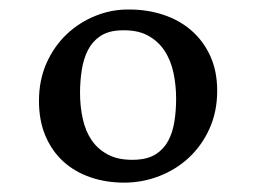

<svg xmlns="http://www.w3.org/2000/svg" viewBox="-20 -709 540 404"><path d="M241.2 -324.7Q202.6 -324.7 169.7 -336.2Q136.7 -347.7 112.8 -369.6Q88.9 -391.6 75.4 -423.6Q62 -455.6 62 -496.6Q62 -540.5 77.9 -576.2Q93.8 -611.8 120.4 -637Q147 -662.1 181.2 -675.8Q215.3 -689.5 252 -689Q290.5 -689 324.2 -677.7Q357.9 -666.5 383.1 -644.5Q408.2 -622.6 422.6 -590.8Q437 -559.1 437 -518.1Q437 -474.1 420.9 -438.5Q404.8 -402.8 377.9 -377.7Q351.1 -352.5 315.4 -338.6Q279.8 -324.7 241.2 -324.7ZM268.1 -373Q292.5 -374.5 308.6 -385Q324.7 -395.5 334 -412.8Q343.3 -430.2 346.9 -452.9Q350.6 -475.6 350.6 -501.5Q350.6 -529.3 345 -555.9Q339.4 -582.5 325.7 -603Q312 -623.5 289.1 -635.3Q266.1 -647 231 -645Q206.5 -643.6 190.4 -632.6Q174.3 -621.6 165 -603.5Q155.8 -585.4 152.1 -562Q148.4 -538.6 148.4 -513.2Q148.4 -485.4 154.1 -459.2Q159.7 -433.1 173.3 -413.3Q187 -393.6 210 -382.3Q232.9 -371.1 268.1 -373Z"/></svg>

Font: Donegal One
Style: Regular
Weight: 400
Designer: Gary Lonergan
Foundry: Sorkin Type Co.
Version: Version 1.004